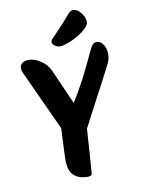

<svg xmlns="http://www.w3.org/2000/svg" viewBox="-143 -1034 856 1155"><g transform="rotate(-15 285.0 -457.0)"><path d="M261 39Q243 39 217 31Q191 23 171 -0.5Q151 -24 151 -70Q151 -75 151 -80Q151 -85 152 -91Q154 -113 157 -137Q160 -161 165 -196Q170 -231 177 -285L42 -662Q36 -679 36 -690Q36 -712 50 -722.5Q64 -733 85 -733Q108 -733 133.5 -721Q159 -709 182 -685Q205 -661 217 -624L289 -412Q325 -460 353.5 -502.5Q382 -545 409 -590Q436 -635 468 -690Q482 -715 491.5 -723Q501 -731 513 -731Q536 -731 551 -708.5Q566 -686 566 -654Q566 -640 562.5 -624.5Q559 -609 551 -594Q546 -586 525 -552Q504 -518 471.5 -468Q439 -418 401 -359Q363 -300 326 -242Q315 -169 304 -100.5Q293 -32 284 24Q283 33 276.5 36Q270 39 261 39ZM303 -762Q284 -762 269.5 -774Q255 -786 255 -799Q255 -810 264 -817Q279 -830 303 -851Q327 -872 353 -896Q379 -920 399 -940Q412 -953 427 -953Q444 -953 458.5 -939.5Q473 -926 482.5 -906Q492 -886 492 -867Q492 -848 470.5 -829.5Q449 -811 417.5 -795.5Q386 -780 354.5 -771Q323 -762 303 -762Z"/></g></svg>

Font: Protest Riot
Style: Regular
Weight: 400
Designer: Octavio Pardo
Foundry: Ashler Design
Version: Version 2.005; ttfautohint (v1.8.4.7-5d5b)